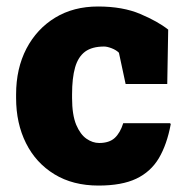

<svg xmlns="http://www.w3.org/2000/svg" viewBox="-20 -558 573 588"><path d="M281.7 10.3Q203.1 10.3 146.5 -24.4Q89.8 -59.1 59.6 -119.6Q29.3 -180.2 29.3 -257.8V-269Q29.3 -348.1 61 -409.2Q92.8 -469.7 148.9 -503.9Q205.1 -538.1 280.3 -538.1Q356 -538.1 409.9 -515.1Q463.9 -492.2 495.1 -467.3L492.2 -300.8H364.7L344.2 -396.5Q335.9 -404.8 322 -410.2Q308.1 -415.5 298.8 -415.5Q262.2 -415.5 240.7 -399.9Q219.2 -383.8 210 -351.6Q200.7 -319.3 200.7 -269V-257.8Q200.7 -206.5 213.4 -175.8Q226.1 -146 244.9 -133.1Q263.7 -120.1 283.7 -120.1Q314.5 -120.1 331.3 -135.5Q348.1 -150.9 357.4 -180.7H501L502.9 -177.7Q491.2 -115.2 466.3 -73.2Q441.4 -31.7 397.2 -10.7Q353 10.3 281.7 10.3Z"/></svg>

Font: Hanuman Black
Style: Regular
Weight: 900
Designer: Danh Hong
Version: Version 8.002; ttfautohint (v1.8.3)